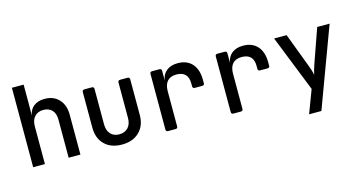

<svg xmlns="http://www.w3.org/2000/svg" viewBox="-91 -1127 3182 1704"><g transform="rotate(-15 1500.0 -275.0)"><path d="M84 0V-730H192V-550L191 -445Q199 -499 237.5 -529.5Q276 -560 338 -560Q420 -560 469 -507.5Q518 -455 518 -366V0H410V-351Q410 -407 381 -437.5Q352 -468 302 -468Q251 -468 221.5 -436Q192 -404 192 -347V0Z M899 10Q799 10 740.5 -47.5Q682 -105 682 -204V-530Q682 -550 702 -550H770Q790 -550 790 -530V-205Q790 -149 819 -116.5Q848 -84 899 -84Q951 -84 980.5 -116.5Q1010 -149 1010 -205V-530Q1010 -550 1030 -550H1098Q1118 -550 1118 -530V-204Q1118 -105 1058.5 -47.5Q999 10 899 10Z M1324 0Q1304 0 1304 -20V-530Q1304 -550 1324 -550H1391Q1411 -550 1411 -530V-442Q1419 -497 1458 -528.5Q1497 -560 1561 -560Q1646 -560 1693 -507Q1740 -454 1740 -358V-329Q1740 -309 1720 -309H1652Q1632 -309 1632 -329V-355Q1632 -466 1523 -466Q1469 -466 1440.5 -434.5Q1412 -403 1412 -343V-20Q1412 0 1392 0Z M1924 0Q1904 0 1904 -20V-530Q1904 -550 1924 -550H1991Q2011 -550 2011 -530V-442Q2019 -497 2058 -528.5Q2097 -560 2161 -560Q2246 -560 2293 -507Q2340 -454 2340 -358V-329Q2340 -309 2320 -309H2252Q2232 -309 2232 -329V-355Q2232 -466 2123 -466Q2069 -466 2040.5 -434.5Q2012 -403 2012 -343V-20Q2012 0 1992 0Z M2571 180 2651 -32 2445 -550H2560L2677 -240Q2686 -218 2694 -192Q2702 -166 2705 -146Q2709 -166 2716.5 -192Q2724 -218 2732 -240L2841 -550H2955L2684 180Z"/></g></svg>

Font: Pitagon Sans Mono SemiBold
Style: Regular
Weight: 600
Monospace: yes
Designer: Travis Tran
Foundry: Pitagon
Version: Version 1.001; ttfautohint (v1.8.4.7-5d5b);gftools[0.9.26]